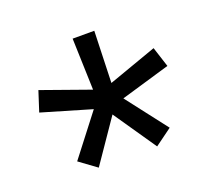

<svg xmlns="http://www.w3.org/2000/svg" viewBox="-90 -692 779 708"><g transform="rotate(-20 300.0 -338.0)"><path d="M257.5 -578.5 264 -376 74 -443.5 48.5 -364.5 242 -307.5 118.5 -147.5 185.5 -98.5 300 -265.5 414.5 -98.5 481.5 -147.5 358 -307.5 551.5 -364.5 526 -443.5 336 -376 342.5 -578.5Z"/></g></svg>

Font: Fira Code Light
Style: Regular
Weight: 400
Monospace: yes
Version: Version 5.002